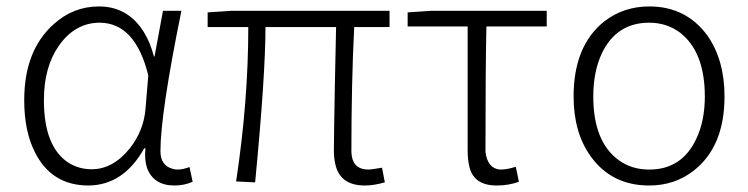

<svg xmlns="http://www.w3.org/2000/svg" viewBox="-20 -567 2339 600"><path d="M256.8 12.7Q140.6 12.7 88.9 -91.8Q55.7 -157.2 55.7 -253.9Q55.7 -409.2 147.5 -491.2Q209 -546.9 289.1 -546.9Q380.9 -546.9 430.7 -464.8Q450.2 -432.6 460.9 -390.6H462.9L489.3 -533.2H546.9Q481.4 -211.9 481.4 -94.7Q481.4 -50.8 517.6 -40Q525.4 -37.1 534.2 -37.1Q550.8 -37.1 572.3 -44.9L582 1Q555.7 12.7 525.4 12.7Q460 12.7 439.5 -42Q430.7 -69.3 434.6 -103.5H430.7Q366.2 11.7 256.8 12.7ZM266.6 -38.1Q333 -38.1 385.7 -103.5Q428.7 -158.2 434.6 -225.6L443.4 -331.1Q403.3 -495.1 292 -496.1Q213.9 -496.1 163.1 -422.9Q117.2 -356.4 117.2 -253.9Q117.2 -107.4 195.3 -57.6Q227.5 -38.1 266.6 -38.1Z M1120.1 12.7Q1041 12.7 1027.3 -56.6Q1023.4 -74.2 1023.4 -97.7Q1023.4 -135.7 1026.4 -300.8Q1029.3 -427.7 1030.3 -482.4H809.6Q809.6 -333 777.3 2.9L717.8 0Q755.9 -251 755.9 -482.4H628.9V-528.3L703.1 -533.2H1197.3V-482.4H1086.9Q1078.1 -310.5 1078.1 -91.8Q1080.1 -38.1 1129.9 -37.1Q1141.6 -37.1 1173.8 -43L1182.6 2.9Q1148.4 12.7 1120.1 12.7Z M1532.2 12.7Q1461.9 12.7 1447.3 -43.9Q1441.4 -66.4 1441.4 -97.7V-484.4H1253.9V-528.3L1327.1 -533.2H1688.5V-484.4H1500Q1497.1 -349.6 1497.1 -91.8Q1503.9 -40 1543 -37.1Q1565.4 -37.1 1591.8 -45.9L1601.6 1Q1569.3 12.7 1532.2 12.7Z M2008.8 12.7Q1891.6 12.7 1826.2 -78.1Q1772.5 -152.3 1772.5 -265.6Q1772.5 -423.8 1868.2 -500Q1928.7 -546.9 2008.8 -546.9Q2124 -546.9 2190.4 -456.1Q2244.1 -379.9 2244.1 -265.6Q2244.1 -109.4 2148.4 -34.2Q2088.9 12.7 2008.8 12.7ZM2008.8 -37.1Q2111.3 -37.1 2156.2 -133.8Q2182.6 -189.5 2182.6 -265.6Q2182.6 -404.3 2105.5 -464.8Q2063.5 -496.1 2008.8 -496.1Q1907.2 -496.1 1861.3 -401.4Q1834 -343.8 1834 -265.6Q1834 -123 1915 -65.4Q1955.1 -37.1 2008.8 -37.1Z"/></svg>

Font: Taipei Sans TC Beta Light
Style: Regular
Weight: 300
Designer: JT Foundry
Foundry: JT Foundry
Version: Version 1.000